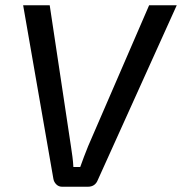

<svg xmlns="http://www.w3.org/2000/svg" viewBox="-20 -710 692 730"><path d="M652 -690 352 -26Q342 0 314 0H216Q203 0 194 -9Q185 -18 183 -30L68 -690H169L250 -152Q253 -133 255.5 -113.5Q258 -94 259 -75H285Q292 -94 299.5 -114.5Q307 -135 315 -154L547 -690Z"/></svg>

Font: Exo 2 Medium
Style: Italic
Weight: 500
Italic angle: -8°
Designer: Natanael Gama
Foundry: Natanael Gama
Version: Version 2.010